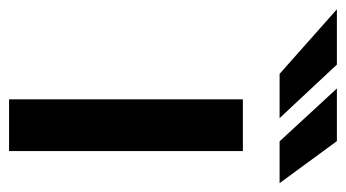

<svg xmlns="http://www.w3.org/2000/svg" viewBox="-328 -588 781 434"><g transform="rotate(90 63.0 -370.5)"><path d="M259.5 -611.5H165L45.5 -741H164.5ZM112.5 -611.5H12.5L-133.5 -741H-8.5ZM187 0H70V-528.5H187Z"/></g></svg>

Font: Roberto Sans Medium
Style: Regular
Weight: 500
Designer: Google (font) & Cristiano Sobral (main changes)
Version: Version 1.000;October 12, 2021;FontCreator 14.0.0.2814 64-bi